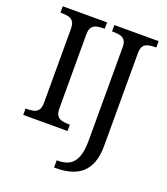

<svg xmlns="http://www.w3.org/2000/svg" viewBox="-168 -830 1032 1186"><g transform="rotate(20 348.0 -237.0)"><path d="M38 0V-42H51Q74 -42 92.5 -47Q111 -52 122 -67.5Q133 -83 133 -114V-600Q133 -632 122 -647Q111 -662 92.5 -667Q74 -672 51 -672H38V-714H329V-672H316Q294 -672 275 -667Q256 -662 245 -647Q234 -632 234 -600V-114Q234 -83 245 -67.5Q256 -52 275 -47Q294 -42 316 -42H329V0ZM328 240V193H337Q380 193 410 176.5Q440 160 456 119.5Q472 79 472 9V-604Q472 -634 460.5 -648.5Q449 -663 430.5 -667.5Q412 -672 390 -672H377V-714H668V-672H655Q633 -672 614 -667Q595 -662 584 -647Q573 -632 573 -600V8Q573 75 555.5 120Q538 165 507 191Q476 217 434.5 228.5Q393 240 345 240Z"/></g></svg>

Font: Noto Serif Tibetan
Style: Regular
Weight: 400
Designer: Monotype Design Team
Foundry: Monotype Imaging Inc.
Version: Version 2.103